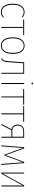

<svg xmlns="http://www.w3.org/2000/svg" viewBox="1777 -2541 774 4368"><g transform="rotate(90 2164.0 -357.0)"><path d="M377 -479 364 -464Q341 -487 315 -498Q289 -509 256 -509Q179 -509 133.5 -445Q88 -381 88 -257Q88 -135 133.5 -73Q179 -11 255 -11Q319 -11 369 -58L382 -44Q326 10 256 10Q169 10 117 -59Q65 -128 65 -257Q65 -387 116.5 -458Q168 -529 256 -529Q293 -529 321.5 -517Q350 -505 377 -479Z M780 -519 777 -498H614V0H592V-498H425V-519Z M1205 -262Q1205 -130 1155 -60Q1105 10 1017 10Q929 10 879.5 -60Q830 -130 830 -259Q830 -390 880.5 -459.5Q931 -529 1018 -529Q1106 -529 1155.5 -461Q1205 -393 1205 -262ZM853 -259Q853 -138 896 -74.5Q939 -11 1017 -11Q1095 -11 1138.5 -74.5Q1182 -138 1182 -262Q1182 -384 1139 -446.5Q1096 -509 1018 -509Q941 -509 897 -446Q853 -383 853 -259Z M1658 -519V0H1636V-499H1419L1402 -251Q1395 -145 1388 -100.5Q1381 -56 1364.5 -32.5Q1348 -9 1312 5L1306 -14Q1334 -25 1347 -46Q1360 -67 1366.5 -109.5Q1373 -152 1380 -252L1398 -519Z M1891 -519V0H1869V-519ZM1900 -704Q1900 -696 1894.5 -690.5Q1889 -685 1880 -685Q1871 -685 1865.5 -690.5Q1860 -696 1860 -704Q1860 -712 1865.5 -718Q1871 -724 1880 -724Q1889 -724 1894.5 -718Q1900 -712 1900 -704Z M2362 -519 2359 -498H2196V0H2174V-498H2007V-519Z M2747 -519 2744 -498H2581V0H2559V-498H2392V-519Z M3113 -519V0H3091V-230H2942L2824 0H2800L2920 -234Q2869 -245 2842 -281.5Q2815 -318 2815 -373Q2815 -444 2857 -481.5Q2899 -519 2981 -519ZM3091 -250V-499H2980Q2910 -500 2873.5 -468.5Q2837 -437 2837 -373Q2837 -313 2870.5 -281.5Q2904 -250 2960 -250Z M3691 -519 3732 0H3710L3681 -389L3674 -494L3519 -73H3498L3345 -494L3338 -389L3309 0H3288L3328 -519H3356L3509 -97L3664 -519Z M4222 0H4200V-394Q4200 -441 4203 -492L3932 0H3906V-519H3928V-146Q3928 -73 3927 -27L4197 -519H4222Z"/></g></svg>

Font: Fira Sans Condensed Thin
Style: Regular
Weight: 250
Width: 3
Designer: Carrois Corporate & Edenspiekermann AG
Foundry: Carrois Corporate GbR & Edenspiekermann AG
Version: Version 4.203